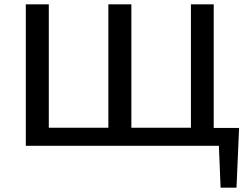

<svg xmlns="http://www.w3.org/2000/svg" viewBox="-20 -678 1154 893"><path d="M1080 195H1006L998 0H100V-658H207V-84H484V-658H591V-84H868V-658H974V-83H1092Z"/></svg>

Font: Ysabeau SC Semibold
Style: Regular
Weight: 600
Designer: Christian Thalmann (Catharsis Fonts)
Version: Version 0.003